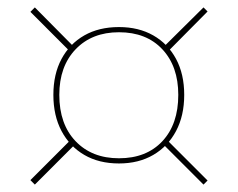

<svg xmlns="http://www.w3.org/2000/svg" viewBox="-20 -589 642 518"><path d="M301 -516Q354 -516 393.5 -493.5Q433 -471 455 -430Q477 -389 477 -333Q477 -277 455 -235.5Q433 -194 393.5 -171Q354 -148 301 -148Q247 -148 207.5 -171Q168 -194 146 -235.5Q124 -277 124 -333Q124 -389 146 -430Q168 -471 207.5 -493.5Q247 -516 301 -516ZM301 -502Q228 -502 184 -456Q140 -410 140 -333Q140 -254 184 -208Q228 -162 301 -162Q375 -162 418 -208Q461 -254 461 -333Q461 -410 418 -456Q375 -502 301 -502ZM74 -569 180 -462 168 -451 62 -557ZM170 -211 182 -199 74 -91 62 -103ZM431 -211 540 -102 529 -91 421 -199ZM529 -569 540 -558 433 -450 422 -463Z"/></svg>

Font: Work Sans Thin
Style: Regular
Weight: 250
Designer: Wei Huang
Foundry: Wei Huang
Version: Version 2.012